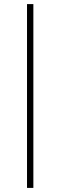

<svg xmlns="http://www.w3.org/2000/svg" viewBox="-20 -780 295 938"><path d="M143 138V-760H112V138Z"/></svg>

Font: IBM Plex Devanagari ExtraLight
Style: Regular
Weight: 200
Designer: Mike Abbink, Paul van der Laan, Pieter van Rosmalen, Erin McLaughlin
Foundry: Bold Monday
Version: Version 1.0